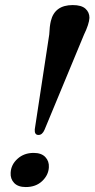

<svg xmlns="http://www.w3.org/2000/svg" viewBox="-20 -748 382 776"><path d="M274 -727.5Q309 -727.5 325.2 -713Q341.5 -698.5 341.5 -676Q341 -663.5 335.2 -646Q329.5 -628.5 319.5 -608L160 -223.5Q151 -202.5 135.5 -202.5Q119 -202.5 120.5 -225L179 -608.5Q180.5 -642.5 185.5 -663Q201 -727.5 274 -727.5ZM84 8Q53 8 37.2 -8.5Q21.5 -25 23 -49.5Q24.5 -82.5 50.8 -106.2Q77 -130 116 -130Q147.5 -130 163.2 -113.2Q179 -96.5 177.5 -72Q176 -40.5 150.5 -16.2Q125 8 84 8Z"/></svg>

Font: Fraunces 144pt S050 SemiBold
Style: Italic
Weight: 600
Italic angle: -16°
Version: Version 1.000; ttfautohint (v1.8.3)